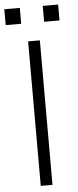

<svg xmlns="http://www.w3.org/2000/svg" viewBox="-76 -910 384 941"><g transform="rotate(-5 115.5 -439.0)"><path d="M143.1 0H85.4V-710.9H143.1ZM59.1 -799.8H-17.1V-877.9H59.1ZM247.6 -799.8H171.9V-877.9H247.6Z"/></g></svg>

Font: RobotoCondensed-Light
Style: Light
Weight: 300
Designer: Google
Version: Version 1.200311; 2013